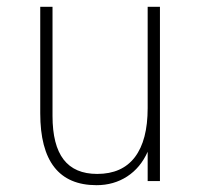

<svg xmlns="http://www.w3.org/2000/svg" viewBox="-20 -531 592 563"><path d="M263 12Q180.5 12 139.2 -40.8Q98 -93.5 98 -199V-511H134V-191Q134 -105.5 166.5 -63.2Q199 -21 265 -21Q338 -21 375.5 -70.2Q413 -119.5 413 -214V-511H449V0H413V-86Q392 -39 352.8 -13.5Q313.5 12 263 12Z"/></svg>

Font: Overpass Thin
Style: Regular
Weight: 250
Designer: Delve Withrington, Dave Bailey, Thomas Jockin
Foundry: Delve Fonts LLC
Version: Version 4.000